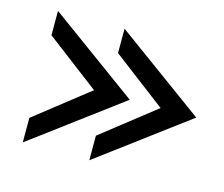

<svg xmlns="http://www.w3.org/2000/svg" viewBox="-78 -625 824 705"><g transform="rotate(15 334.0 -273.0)"><path d="M61 -522.9 399.9 -275.9 61 -22.9V-116.2L264.2 -275.9L61 -430.2ZM314 -522.9 652.8 -275.9 314 -22.9V-116.2L517.1 -275.9L314 -430.2Z"/></g></svg>

Font: Stilu
Style: Regular
Weight: 400
Designer: Genilson Lima Santos
Foundry: Genilson Lima Santos
Version: Version 1.200;PS 001.200;hotconv 1.0.88;makeotf.lib2.5.64775